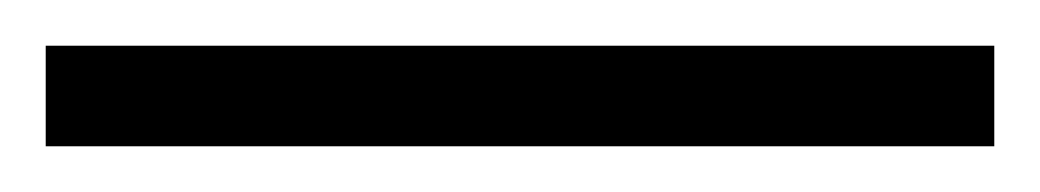

<svg xmlns="http://www.w3.org/2000/svg" viewBox="-22 70 455 84"><path d="M-2 90H413V134H-2Z"/></svg>

Font: OpenSansMMV
Style: Light
Weight: 300
Foundry: Ascender Corporation
Version: Version 4.001